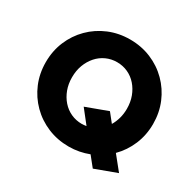

<svg xmlns="http://www.w3.org/2000/svg" viewBox="-164 -891 1141 1122"><g transform="rotate(30 407.0 -329.5)"><path d="M594 52 541 -14Q510 -2 476.5 4.5Q443 11 407 11Q331 11 265 -16.5Q199 -44 149.5 -93.5Q100 -143 72.5 -208.5Q45 -274 45 -350Q45 -426 72.5 -491.5Q100 -557 149.5 -606.5Q199 -656 265 -683.5Q331 -711 407 -711Q483 -711 549 -683.5Q615 -656 664.5 -606.5Q714 -557 741.5 -491.5Q769 -426 769 -350Q769 -275 741.5 -209.5Q714 -144 665 -95L740 -2ZM407 -142Q415 -142 423 -143Q431 -144 438 -145L367 -235L513 -289L560 -230Q575 -255 583.5 -285.5Q592 -316 592 -350Q592 -395 578 -432.5Q564 -470 539 -498.5Q514 -527 480 -542.5Q446 -558 407 -558Q368 -558 334 -542.5Q300 -527 275 -498.5Q250 -470 236 -432.5Q222 -395 222 -350Q222 -305 236 -267.5Q250 -230 275 -201.5Q300 -173 334 -157.5Q368 -142 407 -142Z"/></g></svg>

Font: Red Hat Text
Style: Bold
Weight: 700
Designer: Pentagram, MCKL
Foundry: MCKL
Version: Version 1.030